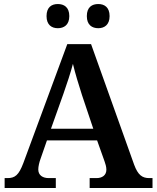

<svg xmlns="http://www.w3.org/2000/svg" viewBox="-20 -933 777 953"><path d="M468 -793C497 -793 524 -809 524 -853C524 -898 497 -913 468 -913C437 -913 411 -898 411 -853C411 -809 437 -793 468 -793ZM267 -793C297 -793 324 -809 324 -853C324 -898 297 -913 267 -913C237 -913 211 -898 211 -853C211 -809 237 -793 267 -793ZM3 0H257V-49H222C192 -49 170 -63 170 -92C170 -106 175 -128 181 -144L213 -236H462L499 -132C503 -120 508 -106 508 -91C508 -62 486 -49 459 -49H425V0H737V-49H721C686 -49 665 -64 646 -115L432 -714H314L96 -124C73 -63 54 -49 17 -49H3ZM233 -294 295 -468C313 -519 330 -571 342 -616C353 -569 371 -511 387 -461L443 -294Z"/></svg>

Font: Noto Serif Oriya SemiBold
Style: Regular
Weight: 600
Designer: David Williams
Foundry: Google LLC, David Williams
Version: Version 1.051